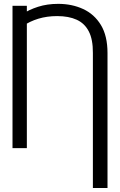

<svg xmlns="http://www.w3.org/2000/svg" viewBox="-20 -757 611 981"><path d="M529.3 203.6H454.6V-486.3Q455.1 -555.2 433.8 -596.4Q412.6 -637.7 371.8 -656.2Q331.1 -674.8 272 -674.8Q220.2 -674.8 176 -661.4Q131.8 -647.9 97.2 -624L93.8 -684.6Q127.9 -707.5 174.6 -722.4Q221.2 -737.3 277.3 -737.3Q347.7 -737.3 404.8 -710.9Q461.9 -684.6 495.6 -629.2Q529.3 -573.7 529.3 -485.8ZM117.2 -727.5V0H43.9V-727.5Z"/></svg>

Font: Inter 24pt Light
Style: Regular
Weight: 300
Designer: Rasmus Andersson
Foundry: rsms
Version: Version 4.001;git-66647c0bb